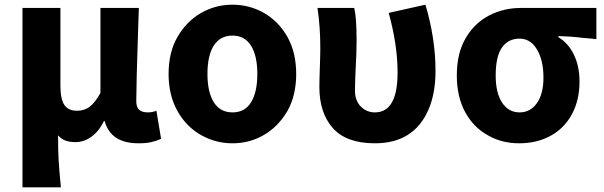

<svg xmlns="http://www.w3.org/2000/svg" viewBox="-20 -598 2580 820"><path d="M76 -564H238V-234Q238 -174 255 -149.5Q272 -125 309 -125Q341 -125 364 -143Q387 -161 409 -201V-564H573L570 -475Q562 -235 562 -166Q562 -140 574.5 -129Q587 -118 612 -118Q630 -118 648 -125L668 -5Q648 4 626 9Q604 14 571 14Q453 14 427 -81H424Q403 -38 371 -14.5Q339 9 302 9Q278 9 260 2.5Q242 -4 228 -20Q228 48 230.5 88.5Q233 129 240 202H76Z M839 -21Q775 -57 737.5 -124.5Q700 -192 700 -282Q700 -376 739 -442Q777 -507 838.5 -542.5Q900 -578 973 -578Q1045 -578 1107 -543Q1171 -506 1208 -439.5Q1245 -373 1245 -282Q1245 -190 1207 -123Q1168 -57 1107 -21.5Q1046 14 973 14Q901 14 839 -21ZM1079 -282Q1079 -360 1052 -403Q1025 -446 973 -446Q921 -446 893.5 -404Q866 -362 866 -282Q866 -205 893 -161.5Q920 -118 973 -118Q1026 -118 1052.5 -161.5Q1079 -205 1079 -282Z M1344 -226Q1344 -254 1346 -310Q1348 -364 1348 -392Q1348 -483 1336 -564H1493Q1503 -521 1503 -425Q1503 -396 1502 -371Q1501 -346 1500 -326Q1496 -250 1496 -212Q1496 -168 1521 -143Q1546 -118 1581 -118Q1678 -118 1678 -288Q1678 -406 1640 -543L1797 -578Q1840 -433 1840 -295Q1840 -199 1810 -130Q1748 14 1581 14Q1459 14 1401.5 -51Q1344 -116 1344 -226Z M2064 -20Q2002 -54 1966.5 -119.5Q1931 -185 1931 -276Q1931 -371 1969 -435.5Q2007 -500 2069 -532Q2131 -564 2204 -564H2527V-431L2497 -434Q2476 -435 2445 -439Q2420 -442 2365 -444V-439Q2407 -414 2431 -364.5Q2455 -315 2455 -250Q2455 -170 2422.5 -110Q2390 -50 2331.5 -18Q2273 14 2197 14Q2123 14 2064 -20ZM2301 -267Q2301 -340 2273.5 -386.5Q2246 -433 2199 -433Q2150 -433 2123.5 -394.5Q2097 -356 2097 -276Q2097 -201 2124.5 -159.5Q2152 -118 2199 -118Q2245 -118 2273 -157.5Q2301 -197 2301 -267Z"/></svg>

Font: Merged Yaku Han JP ExtraBold
Style: Regular
Weight: 800
Designer: Ryoko NISHIZUKA 西塚涼子 (kana, bopomofo & ideographs); Paul D. Hunt (Latin, Greek & Cyrillic); Sandoll Communications 산돌커뮤니
Foundry: Adobe
Version: Version 2.004